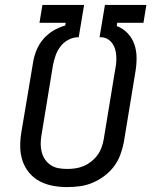

<svg xmlns="http://www.w3.org/2000/svg" viewBox="-20 -755 640 783"><path d="M253 8Q223 8 194.5 2.5Q166 -3 141.5 -16Q117 -29 99 -50.5Q81 -72 72 -99Q63 -126 62.5 -155.5Q62 -185 67 -215L115 -501Q119 -526 129 -550.5Q139 -575 156.5 -595.5Q174 -616 197.5 -630Q221 -644 246 -651L248 -662H141L153 -735H323L301 -603H295Q275 -602 256.5 -591.5Q238 -581 225.5 -564Q213 -547 206.5 -528Q200 -509 196 -489L149 -203Q146 -185 146 -167.5Q146 -150 150.5 -133.5Q155 -117 164.5 -103.5Q174 -90 188 -81Q202 -72 219 -69Q236 -66 254 -66Q271 -66 288 -68.5Q305 -71 321.5 -78Q338 -85 352.5 -96.5Q367 -108 377.5 -122.5Q388 -137 394 -153.5Q400 -170 403 -187L450 -473Q453 -487 454 -501Q455 -515 454 -528.5Q453 -542 449.5 -554.5Q446 -567 438.5 -577.5Q431 -588 420 -595Q409 -602 395 -603H386L408 -735H577L565 -662H458L456 -649Q482 -639 500.5 -619.5Q519 -600 528 -574Q537 -548 537 -519Q537 -490 532 -461L485 -175Q480 -149 470.5 -123.5Q461 -98 444.5 -76Q428 -54 405 -37Q382 -20 357 -9.5Q332 1 305.5 4.5Q279 8 253 8Z"/></svg>

Font: Zed Sans Extended
Style: Italic
Weight: 400
Width: 7
Italic angle: -9°
Designer: Belleve Invis
Foundry: Belleve Invis
Version: Version 1.0.0; ttfautohint (v1.8.4)